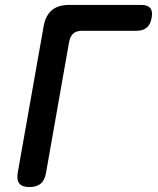

<svg xmlns="http://www.w3.org/2000/svg" viewBox="-20 -750 640 780"><path d="M99 10Q71 10 59 -4Q47 -18 52 -48L157 -642Q165 -687 190.5 -708.5Q216 -730 261 -730H554Q580 -730 590.5 -717Q601 -704 596 -678Q592 -652 577 -638.5Q562 -625 535 -625H314Q291 -625 278.5 -614.5Q266 -604 261 -581L167 -48Q162 -18 145.5 -4Q129 10 99 10Z"/></svg>

Font: Maple Mono SemiBold
Style: Italic
Weight: 600
Italic angle: -10°
Monospace: yes
Designer: subframe7536
Version: Version 7.000